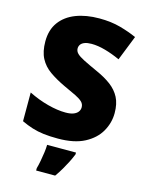

<svg xmlns="http://www.w3.org/2000/svg" viewBox="-137 -807 851 1111"><g transform="rotate(15 288.5 -251.5)"><path d="M544 -217Q544 -159 514.5 -107Q485 -55 423.5 -22.5Q362 10 264 10Q215 10 178.5 5.5Q142 1 110 -9Q78 -19 44 -35V-207Q102 -178 161 -162.5Q220 -147 268 -147Q297 -147 315 -154Q333 -161 342 -173Q351 -185 351 -200Q351 -219 338 -232Q325 -245 297 -259Q269 -273 222 -294Q169 -319 130 -346.5Q91 -374 70 -414Q49 -454 49 -515Q49 -584 83 -630.5Q117 -677 177.5 -700.5Q238 -724 318 -724Q388 -724 444 -708.5Q500 -693 544 -673L485 -524Q439 -545 394.5 -557.5Q350 -570 312 -570Q287 -570 271 -564Q255 -558 247.5 -547.5Q240 -537 240 -524Q240 -507 253 -494Q266 -481 296.5 -465.5Q327 -450 380 -426Q432 -403 468.5 -375.5Q505 -348 524.5 -310.5Q544 -273 544 -217ZM387 72Q376 99 364 122.5Q352 146 338 170Q324 194 305 221H191V207Q197 186 202 159Q207 132 210.5 106Q214 80 214 61H387Z"/></g></svg>

Font: Noto Sans Khmer Black
Style: Regular
Weight: 900
Version: Version 2.003